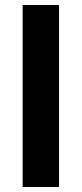

<svg xmlns="http://www.w3.org/2000/svg" viewBox="-20 -750 328 770"><path d="M216.8 -730V0H70.8V-730Z"/></svg>

Font: Nacelle Bold
Style: Regular
Weight: 700
Designer: Sora Sagano
Foundry: Sora Sagano
Version: Version 1.000;FEAKit 1.0